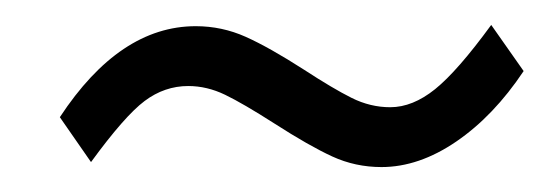

<svg xmlns="http://www.w3.org/2000/svg" viewBox="-20 -349 449 154"><path d="M200 -250Q175 -266 160.5 -273Q146 -280 131 -280Q112 -280 96 -268Q80 -256 53 -219L28 -255Q76 -328 137 -328Q158 -328 177 -319.5Q196 -311 224 -293Q247 -278 262 -270.5Q277 -263 293 -263Q311 -263 329 -277.5Q347 -292 374 -329L400 -292Q376 -256 346 -235.5Q316 -215 286 -215Q265 -215 246.5 -223.5Q228 -232 200 -250Z"/></svg>

Font: Unna
Style: Italic
Weight: 400
Italic angle: -8.05°
Designer: Jorge de Buen Unna
Foundry: Omnibus-Type
Version: Version 2.008